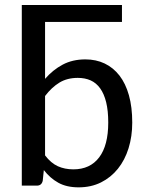

<svg xmlns="http://www.w3.org/2000/svg" viewBox="-20 -758 602 784"><path d="M69 0V-737.5H478V-668.5H164V-436Q195.5 -472.5 235.8 -494Q276 -515.5 328.5 -515.5Q372 -515.5 407.2 -498.8Q442.5 -482 467.8 -449.5Q493 -417 506.5 -368.8Q520 -320.5 520 -257.5Q520 -201 505 -152.8Q490 -104.5 461.5 -69Q433 -33.5 392.5 -13.2Q352 7 301 7Q252 7 218.2 -11.8Q184.5 -30.5 159 -63.5L154.5 -20Q150 0 130.5 0ZM297.5 -440Q254.5 -440 222.8 -420.8Q191 -401.5 164 -366V-123.5Q188 -92 216.2 -79.2Q244.5 -66.5 279.5 -66.5Q348 -66.5 385 -115.5Q422 -164.5 422 -257.5Q422 -306 413.5 -340.5Q405 -375 389 -397.2Q373 -419.5 350 -429.8Q327 -440 297.5 -440Z"/></svg>

Font: Lato Medium
Style: Regular
Weight: 500
Designer: Lukasz Dziedzic
Foundry: tyPoland Lukasz Dziedzic
Version: Version 2.006; 2014-01-15